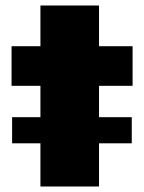

<svg xmlns="http://www.w3.org/2000/svg" viewBox="-20 -678 524 698"><path d="M24 -157V-252H459V-157ZM127 0V-366H22V-510H127V-658H340V-510H462V-366H340V0Z"/></svg>

Font: Saira Expanded ExtraBold
Style: Regular
Weight: 800
Width: 7
Designer: Hector Gatti with collaboration of the Omnibus-Type team
Foundry: Omnibus-Type
Version: Version 1.101